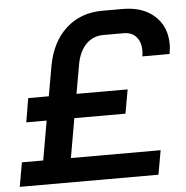

<svg xmlns="http://www.w3.org/2000/svg" viewBox="-51 -758 783 808"><g transform="rotate(-5 340.5 -354.0)"><path d="M562 -502Q564 -518 564 -526Q564 -563 545 -584.5Q526 -606 492 -606H406Q363 -606 333.5 -576.5Q304 -547 294 -494L272 -369H488L470 -268H254L225 -102H604L586 0H0L18 -102H108L137 -268H51L68 -369H155L177 -494Q195 -595 257 -651.5Q319 -708 411 -708H497Q581 -708 631 -663Q681 -618 681 -542Q681 -530 677 -502Z"/></g></svg>

Font: Bai Jamjuree SemiBold
Style: Italic
Weight: 600
Italic angle: -10°
Version: Version 1.000; ttfautohint (v1.6)